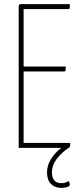

<svg xmlns="http://www.w3.org/2000/svg" viewBox="-20 -720 397 935"><path d="M278 195Q247 195 228 175.5Q209 156 209 119Q209 84 230 52Q251 20 279 0H71V-690Q71 -690 72.5 -695Q74 -700 81 -700H320Q320 -690 320 -685Q320 -680 318.5 -678Q317 -676 314 -676H95V-396H300Q300 -381 299 -376.5Q298 -372 292 -372H95V-24H322Q322 -15 321.5 -10.5Q321 -6 319 -3.5Q317 -1 312 2Q281 22 257 53Q233 84 233 119Q233 172 279 172Q297 172 314 162Q316 166 318 169.5Q320 173 320 178Q320 187 307 191Q294 195 278 195Z"/></svg>

Font: Yanone Kaffeesatz ExtraLight ExtraLight
Style: Regular
Weight: 250
Version: Version 2.003